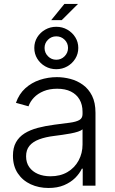

<svg xmlns="http://www.w3.org/2000/svg" viewBox="-20 -938 582 970"><path d="M225.1 11.7Q175.8 11.7 135 -7.1Q94.2 -25.9 69.8 -62.5Q45.4 -99.1 45.4 -151.4Q45.4 -191.9 60.8 -219.2Q76.2 -246.6 104.2 -264.2Q132.3 -281.7 170.9 -292Q209.5 -302.2 255.4 -308.1Q301.3 -314 332.8 -318.1Q364.3 -322.3 380.6 -331.5Q397 -340.8 397 -361.3V-373Q397 -409.2 381.8 -435.3Q366.7 -461.4 338.1 -475.6Q309.6 -489.7 269 -489.7Q230 -489.7 200.4 -477.5Q170.9 -465.3 151.6 -445.1Q132.3 -424.8 124 -400.9L60.5 -418.5Q76.2 -463.4 107.7 -491.9Q139.2 -520.5 180.9 -534.4Q222.7 -548.3 267.6 -548.3Q301.3 -548.3 335.7 -539.3Q370.1 -530.3 398.9 -509.5Q427.7 -488.8 445.1 -454.1Q462.4 -419.4 462.4 -368.2V0H397.9V-85.9H393.6Q381.8 -61 359.4 -38.8Q336.9 -16.6 303.5 -2.4Q270 11.7 225.1 11.7ZM234.9 -47.4Q284.7 -47.4 321 -68.8Q357.4 -90.3 377.2 -127.2Q397 -164.1 397 -208V-284.7Q390.1 -278.3 374 -272.9Q357.9 -267.6 337.2 -263.7Q316.4 -259.8 294.7 -256.8Q272.9 -253.9 255.4 -251.5Q210 -246.1 177.7 -233.9Q145.5 -221.7 128.7 -201.2Q111.8 -180.7 111.8 -148.4Q111.8 -116.2 127.7 -93.8Q143.6 -71.3 171.4 -59.3Q199.2 -47.4 234.9 -47.4ZM238.8 -836.4 305.2 -918H374L292 -836.4ZM264.2 -588.4Q233.9 -588.4 208.5 -602.8Q183.1 -617.2 168.2 -641.6Q153.3 -666 153.3 -695.8Q153.3 -725.6 168.2 -749.8Q183.1 -773.9 208.5 -788.3Q233.9 -802.7 264.2 -802.7Q294.9 -802.7 320.1 -788.3Q345.2 -773.9 360.4 -749.8Q375.5 -725.6 375.5 -695.8Q375.5 -666 360.4 -641.6Q345.2 -617.2 320.1 -602.8Q294.9 -588.4 264.2 -588.4ZM264.2 -636.2Q289.1 -636.2 306.4 -653.8Q323.7 -671.4 323.7 -695.8Q323.7 -720.2 306.4 -737.3Q289.1 -754.4 264.2 -754.4Q239.7 -754.4 222.4 -737.3Q205.1 -720.2 205.1 -695.8Q205.1 -671.4 222.4 -653.8Q239.7 -636.2 264.2 -636.2Z"/></svg>

Font: Inter 17pt Light
Style: Regular
Weight: 300
Version: Version 4.001;git-66647c0bb